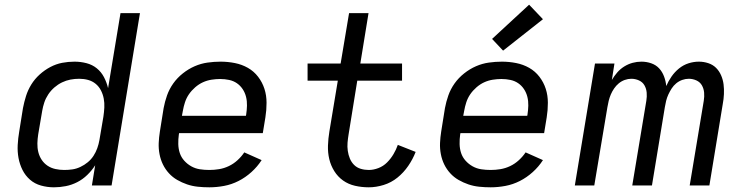

<svg xmlns="http://www.w3.org/2000/svg" viewBox="-20 -791 3190 819"><path d="M210 8Q182 8 155 0.5Q128 -7 108 -24.5Q88 -42 76 -66Q64 -90 59 -117Q54 -144 55.5 -172.5Q57 -201 62 -230L78 -330Q83 -356 91 -381.5Q99 -407 113.5 -430.5Q128 -454 149 -473Q170 -492 194.5 -505Q219 -518 245 -523Q271 -528 298 -528Q324 -528 349 -521.5Q374 -515 393 -499.5Q412 -484 423.5 -462Q435 -440 441 -415L494 -735H577L456 0H372L386 -86Q372 -64 352.5 -45Q333 -26 309.5 -14Q286 -2 260.5 3Q235 8 210 8ZM254 -66Q272 -66 289 -68.5Q306 -71 323 -79Q340 -87 354.5 -99Q369 -111 379 -126.5Q389 -142 395 -159Q401 -176 404 -193L421 -293Q424 -313 425 -332.5Q426 -352 422.5 -370.5Q419 -389 410.5 -405.5Q402 -422 388 -433.5Q374 -445 356 -450Q338 -455 318 -455Q299 -455 280.5 -451.5Q262 -448 244.5 -439.5Q227 -431 212 -418Q197 -405 186 -388.5Q175 -372 169 -354Q163 -336 160 -318L143 -218Q140 -199 139.5 -179.5Q139 -160 143.5 -142Q148 -124 158 -109Q168 -94 183 -84Q198 -74 216.5 -70Q235 -66 254 -66Z M873 8Q848 8 824 5.5Q800 3 778 -4.5Q756 -12 736 -23.5Q716 -35 700.5 -52Q685 -69 675 -89.5Q665 -110 660.5 -133.5Q656 -157 657 -181Q658 -205 662 -230L678 -330Q683 -357 692.5 -384Q702 -411 719 -435Q736 -459 760 -478Q784 -497 810.5 -508.5Q837 -520 865 -524Q893 -528 921 -528Q952 -528 982 -522Q1012 -516 1037.5 -501.5Q1063 -487 1081 -463.5Q1099 -440 1108 -412Q1117 -384 1117 -352.5Q1117 -321 1112 -290L1101 -223H744L743 -218Q740 -197 740.5 -176.5Q741 -156 747 -138Q753 -120 766 -105.5Q779 -91 796 -81.5Q813 -72 832.5 -69Q852 -66 873 -66Q894 -66 915 -69.5Q936 -73 956 -82.5Q976 -92 993 -107.5Q1010 -123 1022 -141L1096 -108Q1078 -80 1052.5 -57Q1027 -34 997.5 -19Q968 -4 936 2Q904 8 873 8ZM756 -297H1029L1030 -302Q1033 -321 1033.5 -340.5Q1034 -360 1029.5 -378Q1025 -396 1015 -411Q1005 -426 990.5 -436Q976 -446 957.5 -450Q939 -454 919 -454Q901 -454 882 -451Q863 -448 845.5 -440Q828 -432 812.5 -418.5Q797 -405 786 -389Q775 -373 769 -354.5Q763 -336 760 -318Z M1553 8Q1523 8 1494.5 1.5Q1466 -5 1443.5 -21Q1421 -37 1406 -61Q1391 -85 1384.5 -112.5Q1378 -140 1379 -170Q1380 -200 1385 -230L1421 -447H1292V-520H1433L1469 -735H1552L1517 -520H1695V-447H1504L1467 -218Q1464 -200 1462.5 -182.5Q1461 -165 1463.5 -147.5Q1466 -130 1472.5 -114.5Q1479 -99 1490.5 -87.5Q1502 -76 1518.5 -71Q1535 -66 1553 -66Q1573 -66 1594 -74Q1615 -82 1631 -98Q1647 -114 1658.5 -133.5Q1670 -153 1677 -173L1753 -143Q1741 -112 1721.5 -83.5Q1702 -55 1675.5 -33.5Q1649 -12 1616.5 -2Q1584 8 1553 8Z M2073 8Q2048 8 2024 5.5Q2000 3 1978 -4.5Q1956 -12 1936 -23.5Q1916 -35 1900.5 -52Q1885 -69 1875 -89.5Q1865 -110 1860.5 -133.5Q1856 -157 1857 -181Q1858 -205 1862 -230L1878 -330Q1883 -357 1892.5 -384Q1902 -411 1919 -435Q1936 -459 1960 -478Q1984 -497 2010.5 -508.5Q2037 -520 2065 -524Q2093 -528 2121 -528Q2152 -528 2182 -522Q2212 -516 2237.5 -501.5Q2263 -487 2281 -463.5Q2299 -440 2308 -412Q2317 -384 2317 -352.5Q2317 -321 2312 -290L2301 -223H1944L1943 -218Q1940 -197 1940.5 -176.5Q1941 -156 1947 -138Q1953 -120 1966 -105.5Q1979 -91 1996 -81.5Q2013 -72 2032.5 -69Q2052 -66 2073 -66Q2094 -66 2115 -69.5Q2136 -73 2156 -82.5Q2176 -92 2193 -107.5Q2210 -123 2222 -141L2296 -108Q2278 -80 2252.5 -57Q2227 -34 2197.5 -19Q2168 -4 2136 2Q2104 8 2073 8ZM1956 -297H2229L2230 -302Q2233 -321 2233.5 -340.5Q2234 -360 2229.5 -378Q2225 -396 2215 -411Q2205 -426 2190.5 -436Q2176 -446 2157.5 -450Q2139 -454 2119 -454Q2101 -454 2082 -451Q2063 -448 2045.5 -440Q2028 -432 2012.5 -418.5Q1997 -405 1986 -389Q1975 -373 1969 -354.5Q1963 -336 1960 -318ZM2126 -575 2079 -625 2237 -771 2296 -709Z M2432 0 2518 -520H2601L2590 -450Q2600 -467 2613 -482Q2626 -497 2643 -507.5Q2660 -518 2678.5 -523Q2697 -528 2716 -528Q2716 -528 2716 -528Q2716 -528 2716 -528Q2738 -528 2758 -521Q2778 -514 2791.5 -499.5Q2805 -485 2812.5 -465Q2820 -445 2822 -424Q2831 -445 2844.5 -464.5Q2858 -484 2876.5 -499Q2895 -514 2917 -521Q2939 -528 2961 -528Q2961 -528 2961 -528Q2961 -528 2961 -528Q2982 -528 3001.5 -521.5Q3021 -515 3034.5 -501.5Q3048 -488 3056 -469.5Q3064 -451 3066.5 -431Q3069 -411 3068 -389.5Q3067 -368 3063 -347L3006 0H2922L2982 -361Q2985 -379 2983.5 -396Q2982 -413 2974 -427Q2966 -441 2950.5 -448Q2935 -455 2918 -455Q2904 -455 2890 -450Q2876 -445 2864.5 -435.5Q2853 -426 2845 -413.5Q2837 -401 2831 -388Q2825 -375 2821.5 -361Q2818 -347 2816 -334L2761 0H2677L2737 -361Q2740 -379 2738.5 -396Q2737 -413 2729 -427Q2721 -441 2705.5 -448Q2690 -455 2673 -455Q2659 -455 2645 -450Q2631 -445 2619.5 -435.5Q2608 -426 2599.5 -413.5Q2591 -401 2585.5 -388Q2580 -375 2576.5 -361Q2573 -347 2571 -334L2515 0Z"/></svg>

Font: Zed Sans Extended
Style: Italic
Weight: 400
Width: 7
Italic angle: -9°
Designer: Belleve Invis
Foundry: Belleve Invis
Version: Version 1.0.0; ttfautohint (v1.8.4)